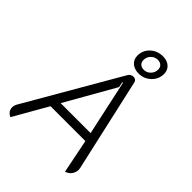

<svg xmlns="http://www.w3.org/2000/svg" viewBox="-262 -1056 1192 1192"><g transform="rotate(45 334.5 -459.5)"><path d="M15 -42Q15 -58 24 -74L380 -689Q392 -709 415 -709Q425 -709 432.5 -703.5Q440 -698 442 -689L580 -75Q582 -65 582 -60Q582 -37 568 -17.5Q554 2 530 9L485 -215H179L51 9Q34 2 24.5 -11.5Q15 -25 15 -42ZM473 -273 394 -637 389 -634 396 -600 210 -273ZM338 -819Q338 -865 371.5 -896.5Q405 -928 454 -928Q491 -928 513.5 -908Q536 -888 536 -855Q536 -809 502.5 -777Q469 -745 422 -745Q384 -745 361 -765.5Q338 -786 338 -819ZM491 -848Q491 -867 479 -878.5Q467 -890 447 -890Q421 -890 402.5 -871.5Q384 -853 384 -826Q384 -807 396 -795.5Q408 -784 428 -784Q454 -784 472.5 -803Q491 -822 491 -848Z"/></g></svg>

Font: K2D ExtraLight
Style: Italic
Weight: 275
Italic angle: -10°
Designer: Katatrad Aksorn Co.,Ltd.
Foundry: Cadson Demak Co.,Ltd.
Version: Version 1.000; ttfautohint (v1.6)